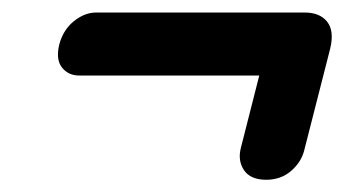

<svg xmlns="http://www.w3.org/2000/svg" viewBox="-20 -452 572 314"><path d="M77 -379.5Q83.5 -403.5 101 -417.5Q118.5 -431.5 137 -431.5H478.5Q503 -431.5 515 -416.5Q527 -401.5 520 -372.5L477.5 -206Q472.5 -186.5 455.8 -172.2Q439 -158 415.5 -158Q389.5 -158 379 -173.8Q368.5 -189.5 374 -210.5L404 -328.5H109.5Q91.5 -328.5 81.2 -341.8Q71 -355 77 -379.5Z"/></svg>

Font: Fraunces 144pt SuperSoft
Style: Bold Italic
Weight: 700
Italic angle: -16°
Version: Version 1.000;[0bf87f6ff]